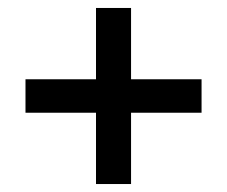

<svg xmlns="http://www.w3.org/2000/svg" viewBox="-20 -529 570 482"><path d="M44 -330H221V-509H309V-330H486V-246H309V-67H221V-246H44Z"/></svg>

Font: Panefresco 500wt
Style: Regular
Weight: 700
Foundry: Campivisivi & Chank Co
Version: Version 1.001